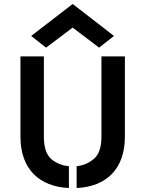

<svg xmlns="http://www.w3.org/2000/svg" viewBox="-20 -933 730 967"><path d="M346 -913 137 -752 212 -693 346 -794 479 -693 554 -752ZM366 14C514 7 609 -80 609 -245V-649H491V-245C491 -192 478 -154 453 -133C428 -112 399 -99 366 -96C366 -95 366 14 366 14ZM327 14C327 14 327 -95 327 -96C293 -99 263 -111 238 -132C213 -154 201 -192 201 -245V-649H83V-245C83 -80 179 7 327 14Z"/></svg>

Font: Karla
Style: Bold Stencil
Weight: 400
Designer: Jonathan Pinhorn
Version: Version 1.000